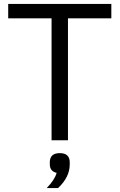

<svg xmlns="http://www.w3.org/2000/svg" viewBox="-20 -718 612 983"><path d="M244 0V-624H22V-698H550V-624H328V0ZM219 245Q260 203 270 167Q235 159 235 123V113Q235 66 286 66Q337 66 337 113V124Q337 189 277 245Z"/></svg>

Font: Anuphan
Style: Regular
Weight: 400
Designer: Mike Abbink, Paul van der Laan, Pieter van Rosmalen, Mint Tantisuwanna
Foundry: Bold Monday; Cadson Demak
Version: Version 3.002;hotconv 1.0.109;makeotfexe 2.5.65596